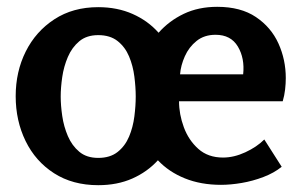

<svg xmlns="http://www.w3.org/2000/svg" viewBox="-20 -531 886 563"><path d="M26 -249Q26 -321 55.5 -380Q85 -439 139.5 -474.5Q194 -510 268 -510Q324 -510 369 -490Q414 -470 445 -435Q476 -470 519 -490.5Q562 -511 617 -511Q686 -511 730.5 -481Q775 -451 796.5 -403.5Q818 -356 818 -302Q818 -286 816 -268.5Q814 -251 809 -234H505Q505 -196 519 -158Q533 -120 561.5 -94.5Q590 -69 634 -69Q666 -69 699.5 -84.5Q733 -100 755 -122L806 -42Q784 -24 752.5 -12Q721 0 688.5 5.5Q656 11 628 11Q569 11 522 -8Q475 -27 443 -61Q412 -27 368 -7.5Q324 12 268 12Q193 12 138.5 -23Q84 -58 55 -117.5Q26 -177 26 -249ZM158 -248Q158 -222 162.5 -191Q167 -160 179 -132Q191 -104 212.5 -86Q234 -68 268 -68Q303 -68 325 -85.5Q347 -103 358.5 -130.5Q370 -158 374 -189.5Q378 -221 378 -248Q378 -275 374 -306.5Q370 -338 358.5 -365.5Q347 -393 325 -410.5Q303 -428 268 -428Q234 -428 212.5 -410Q191 -392 179 -364Q167 -336 162.5 -305Q158 -274 158 -248ZM508 -313H693Q698 -360 677.5 -394.5Q657 -429 612 -429Q579 -429 556.5 -411Q534 -393 522 -366Q510 -339 508 -313Z"/></svg>

Font: Rosario Light
Style: Bold
Weight: 700
Version: Version 1.101; ttfautohint (v1.8.1.43-b0c9)